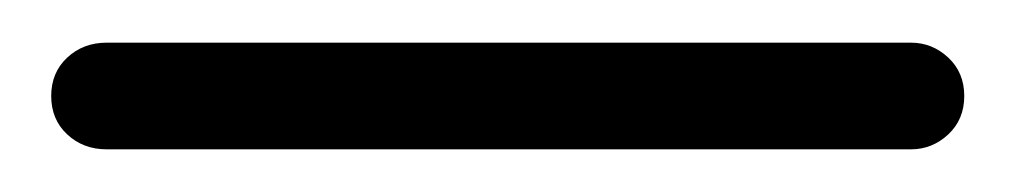

<svg xmlns="http://www.w3.org/2000/svg" viewBox="-20 -44 477 90"><path d="M407 -24Q417 -24 424.5 -17Q432 -10 432 1Q432 12 424.5 19Q417 26 407 26H30Q19 26 11.5 19Q4 12 4 1Q4 -10 11.5 -17Q19 -24 30 -24Z"/></svg>

Font: Libertine Sup
Style: Regular
Weight: 400
Designer: Bastien Sozeau
Foundry: NBR — Bastien Sozeau
Version: Version 2.003; ttfautohint (v1.8.4.7-5d5b);gftools[0.9.33]